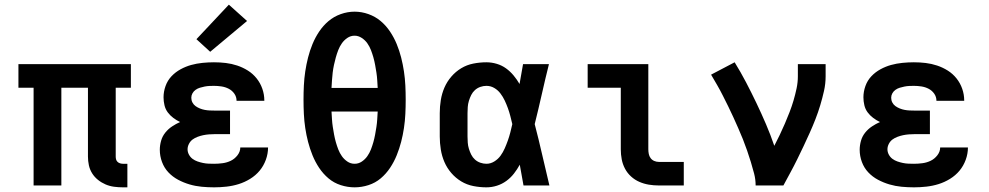

<svg xmlns="http://www.w3.org/2000/svg" viewBox="-20 -795 4240 823"><path d="M507 8Q488 8 469 5.5Q450 3 432.5 -4.5Q415 -12 400 -24Q385 -36 375 -52Q365 -68 361 -86.5Q357 -105 357 -124V-419H243V0H124V-419H59V-520H541V-419H476V-124Q476 -118 477.5 -112Q479 -106 483.5 -101.5Q488 -97 494.5 -95Q501 -93 507 -93H526V8Z M898 8Q871 8 844.5 5.5Q818 3 792.5 -4.5Q767 -12 743.5 -24.5Q720 -37 702 -56Q684 -75 674.5 -100.5Q665 -126 665 -153Q665 -172 670.5 -191.5Q676 -211 688.5 -226.5Q701 -242 717.5 -253Q734 -264 752 -272Q737 -279 723 -289.5Q709 -300 699 -313.5Q689 -327 685 -344Q681 -361 681 -378Q681 -402 689.5 -426Q698 -450 715 -468Q732 -486 754 -498Q776 -510 799.5 -516.5Q823 -523 848 -525.5Q873 -528 897 -528Q923 -528 948 -525Q973 -522 997 -514Q1021 -506 1042.5 -492.5Q1064 -479 1080 -459Q1096 -439 1104.5 -414.5Q1113 -390 1113 -365Q1113 -364 1113 -363.5Q1113 -363 1113 -363H994Q994 -363 994 -363Q994 -363 994 -363Q994 -380 984.5 -393.5Q975 -407 960.5 -414.5Q946 -422 929.5 -424.5Q913 -427 897 -427Q887 -427 877 -426.5Q867 -426 857 -424Q847 -422 837 -419Q827 -416 818.5 -410Q810 -404 805 -395Q800 -386 800 -376Q800 -376 800 -376Q800 -376 800 -376Q800 -365 805 -355.5Q810 -346 818.5 -340Q827 -334 837 -330Q847 -326 857.5 -324Q868 -322 878.5 -321.5Q889 -321 900 -321H966V-220H900Q888 -220 875.5 -219Q863 -218 851 -215.5Q839 -213 827 -208.5Q815 -204 805.5 -197Q796 -190 790 -178.5Q784 -167 784 -155Q784 -143 790 -132Q796 -121 805.5 -114Q815 -107 826.5 -103Q838 -99 850 -96.5Q862 -94 874 -93.5Q886 -93 898 -93Q916 -93 934.5 -95.5Q953 -98 969.5 -106Q986 -114 998 -129.5Q1010 -145 1010 -163H1129Q1129 -163 1129 -163Q1129 -163 1129 -163Q1129 -136 1119.5 -110Q1110 -84 1093 -63.5Q1076 -43 1052.5 -28.5Q1029 -14 1003.5 -6Q978 2 951 5Q924 8 898 8ZM881 -573 822 -627 961 -775 1039 -705Z M1500 8Q1470 8 1440.5 -1.5Q1411 -11 1388 -30.5Q1365 -50 1348 -75.5Q1331 -101 1319.5 -129.5Q1308 -158 1300.5 -187Q1293 -216 1288.5 -246Q1284 -276 1282.5 -306.5Q1281 -337 1281 -368Q1281 -398 1282.5 -428.5Q1284 -459 1288.5 -489Q1293 -519 1300.5 -548.5Q1308 -578 1319.5 -606Q1331 -634 1348 -659.5Q1365 -685 1388 -704.5Q1411 -724 1440.5 -734.5Q1470 -745 1500 -745Q1530 -745 1559.5 -734.5Q1589 -724 1612 -704.5Q1635 -685 1652 -659.5Q1669 -634 1680.5 -606Q1692 -578 1699.5 -548.5Q1707 -519 1711.5 -489Q1716 -459 1717.5 -428.5Q1719 -398 1719 -367Q1719 -337 1717.5 -306.5Q1716 -276 1711.5 -246Q1707 -216 1699.5 -187Q1692 -158 1680.5 -129.5Q1669 -101 1652 -75.5Q1635 -50 1612 -30.5Q1589 -11 1559.5 -1.5Q1530 8 1500 8ZM1401 -418H1599Q1598 -434 1597 -451Q1596 -468 1593.5 -484Q1591 -500 1588 -516.5Q1585 -533 1580.5 -549Q1576 -565 1570 -580.5Q1564 -596 1554.5 -609.5Q1545 -623 1530.5 -632.5Q1516 -642 1500 -642Q1483 -642 1469 -632.5Q1455 -623 1445.5 -609.5Q1436 -596 1430 -580.5Q1424 -565 1419.5 -549Q1415 -533 1411.5 -516.5Q1408 -500 1406 -483.5Q1404 -467 1403 -450.5Q1402 -434 1401 -418ZM1500 -93Q1517 -93 1531 -102.5Q1545 -112 1554.5 -125.5Q1564 -139 1570 -154.5Q1576 -170 1580.5 -186Q1585 -202 1588 -218.5Q1591 -235 1593.5 -251Q1596 -267 1597 -284Q1598 -301 1599 -317H1401Q1402 -301 1403 -284Q1404 -267 1406.5 -251Q1409 -235 1412 -218.5Q1415 -202 1419.5 -186Q1424 -170 1430 -154.5Q1436 -139 1445.5 -125.5Q1455 -112 1469 -102.5Q1483 -93 1500 -93Z M2065 8Q2037 8 2009 2.5Q1981 -3 1957 -17.5Q1933 -32 1914.5 -53.5Q1896 -75 1885 -100.5Q1874 -126 1869.5 -154Q1865 -182 1865 -210V-310Q1865 -338 1869.5 -366Q1874 -394 1885 -419.5Q1896 -445 1914.5 -466.5Q1933 -488 1957 -502.5Q1981 -517 2009 -522.5Q2037 -528 2065 -528Q2087 -528 2109 -521.5Q2131 -515 2149 -502Q2167 -489 2181.5 -471.5Q2196 -454 2207 -435Q2211 -456 2214.5 -477.5Q2218 -499 2222 -520H2333Q2317 -456 2302.5 -391.5Q2288 -327 2272 -263Q2289 -198 2304 -132Q2319 -66 2335 0H2224Q2220 -22 2216 -44.5Q2212 -67 2208 -89Q2197 -69 2183 -51Q2169 -33 2150.5 -19.5Q2132 -6 2110 1Q2088 8 2065 8ZM2065 -93Q2083 -93 2099 -103Q2115 -113 2125.5 -127.5Q2136 -142 2143.5 -159Q2151 -176 2157 -193Q2163 -210 2167.5 -227.5Q2172 -245 2176 -263Q2172 -280 2167.5 -297.5Q2163 -315 2157 -331.5Q2151 -348 2143.5 -364Q2136 -380 2125 -394.5Q2114 -409 2098.5 -418Q2083 -427 2065 -427Q2052 -427 2039 -422.5Q2026 -418 2016 -409Q2006 -400 2000 -388Q1994 -376 1990 -363Q1986 -350 1985 -336.5Q1984 -323 1984 -310V-210Q1984 -197 1985 -183.5Q1986 -170 1990 -157Q1994 -144 2000 -132Q2006 -120 2016 -111Q2026 -102 2039 -97.5Q2052 -93 2065 -93Z M2804 0Q2782 0 2761 -3.5Q2740 -7 2720.5 -15.5Q2701 -24 2685 -38.5Q2669 -53 2659 -72Q2649 -91 2645 -112Q2641 -133 2641 -155V-419H2499V-520H2759V-155Q2759 -145 2761 -135Q2763 -125 2769 -117Q2775 -109 2784.5 -105Q2794 -101 2804 -101H2911V0Z M3219 0Q3219 -26 3212.5 -51Q3206 -76 3198.5 -100.5Q3191 -125 3182.5 -149.5Q3174 -174 3164.5 -198Q3155 -222 3144.5 -245.5Q3134 -269 3123.5 -292.5Q3113 -316 3101.5 -339Q3090 -362 3078.5 -385Q3067 -408 3054 -430.5Q3041 -453 3028 -475L3129 -528Q3155 -486 3178 -442Q3201 -398 3222.5 -353Q3244 -308 3263.5 -262.5Q3283 -217 3299 -170Q3311 -193 3322.5 -217Q3334 -241 3344.5 -265.5Q3355 -290 3364.5 -314.5Q3374 -339 3381.5 -364.5Q3389 -390 3394.5 -416Q3400 -442 3400 -468V-520H3519V-468Q3519 -436 3512 -405Q3505 -374 3496 -344Q3487 -314 3475.5 -284.5Q3464 -255 3451 -226Q3438 -197 3424.5 -168.5Q3411 -140 3397 -111.5Q3383 -83 3368 -55.5Q3353 -28 3338 0Z M3898 8Q3871 8 3844.5 5.5Q3818 3 3792.5 -4.5Q3767 -12 3743.5 -24.5Q3720 -37 3702 -56Q3684 -75 3674.5 -100.5Q3665 -126 3665 -153Q3665 -172 3670.5 -191.5Q3676 -211 3688.5 -226.5Q3701 -242 3717.5 -253Q3734 -264 3752 -272Q3737 -279 3723 -289.5Q3709 -300 3699 -313.5Q3689 -327 3685 -344Q3681 -361 3681 -378Q3681 -402 3689.5 -426Q3698 -450 3715 -468Q3732 -486 3754 -498Q3776 -510 3799.5 -516.5Q3823 -523 3848 -525.5Q3873 -528 3897 -528Q3923 -528 3948 -525Q3973 -522 3997 -514Q4021 -506 4042.5 -492.5Q4064 -479 4080 -459Q4096 -439 4104.5 -414.5Q4113 -390 4113 -365Q4113 -364 4113 -363.5Q4113 -363 4113 -363H3994Q3994 -363 3994 -363Q3994 -363 3994 -363Q3994 -380 3984.5 -393.5Q3975 -407 3960.5 -414.5Q3946 -422 3929.5 -424.5Q3913 -427 3897 -427Q3887 -427 3877 -426.5Q3867 -426 3857 -424Q3847 -422 3837 -419Q3827 -416 3818.5 -410Q3810 -404 3805 -395Q3800 -386 3800 -376Q3800 -376 3800 -376Q3800 -376 3800 -376Q3800 -365 3805 -355.5Q3810 -346 3818.5 -340Q3827 -334 3837 -330Q3847 -326 3857.5 -324Q3868 -322 3878.5 -321.5Q3889 -321 3900 -321H3966V-220H3900Q3888 -220 3875.5 -219Q3863 -218 3851 -215.5Q3839 -213 3827 -208.5Q3815 -204 3805.5 -197Q3796 -190 3790 -178.5Q3784 -167 3784 -155Q3784 -143 3790 -132Q3796 -121 3805.5 -114Q3815 -107 3826.5 -103Q3838 -99 3850 -96.5Q3862 -94 3874 -93.5Q3886 -93 3898 -93Q3916 -93 3934.5 -95.5Q3953 -98 3969.5 -106Q3986 -114 3998 -129.5Q4010 -145 4010 -163H4129Q4129 -163 4129 -163Q4129 -163 4129 -163Q4129 -136 4119.5 -110Q4110 -84 4093 -63.5Q4076 -43 4052.5 -28.5Q4029 -14 4003.5 -6Q3978 2 3951 5Q3924 8 3898 8Z"/></svg>

Font: Iosevka Custom Extended
Style: Bold
Weight: 700
Width: 7
Monospace: yes
Designer: Belleve Invis
Foundry: Belleve Invis
Version: Version 11.2.4; ttfautohint (v1.8.4)